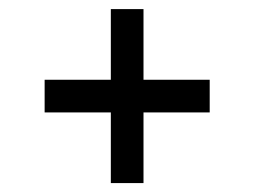

<svg xmlns="http://www.w3.org/2000/svg" viewBox="-20 -501 559 422"><path d="M295.4 -481V-325.7H440.9V-253.9H295.4V-98.6H223.6V-253.9H78.1V-325.7H223.6V-481Z"/></svg>

Font: Noticia Text
Style: Regular
Weight: 400
Designer: JM Sole
Foundry: JM Sole
Version: Version 1.003